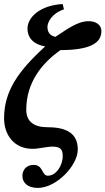

<svg xmlns="http://www.w3.org/2000/svg" viewBox="-25 -718 518 943"><path d="M283 -698C178 -693 110 -637 110 -577C110 -537 134 -501 197 -490C61 -366 -4 -269 -5 -138C-5 -52 47 13 135 13C165 13 207 2 230 2C273 2 283 16 283 49C283 96 250 145 210 145C179 145 188 92 141 92C97 92 85 125 85 146C85 177 108 205 161 205C251 205 357 96 357 16C357 -59 307 -93 210 -93C140 -93 104 -122 104 -179C104 -313 181 -408 272 -472C414 -472 473 -505 473 -565C473 -597 445 -614 410 -614C356 -614 304 -574 247 -537C235 -540 208 -547 208 -586C208 -607 228 -652 289 -672Z"/></svg>

Font: XITS
Style: Bold Italic
Weight: 700
Italic angle: -16.33°
Designer: MicroPress Inc., with final additions and corrections provided by Coen Hoffman, Elsevier (retired)
Version: Version 1.302